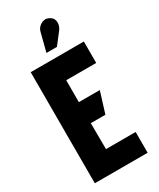

<svg xmlns="http://www.w3.org/2000/svg" viewBox="-227 -979 866 1048"><g transform="rotate(-30 205.5 -455.0)"><path d="M289 -819Q299 -832 302.5 -848Q306 -864 301 -879Q296 -894 279 -903Q262 -913 244.5 -909Q227 -905 214.5 -893Q202 -881 198 -865L168 -748H234ZM41 0H374V-131H187L186 -295H278L319 -427H187V-565H376V-700H41Z"/></g></svg>

Font: Advent Pro ExtraBold
Style: Regular
Weight: 800
Designer: VivaRado, Andreas Kalpakidis
Foundry: VivaRado, Andreas Kalpakidis
Version: Version 3.000